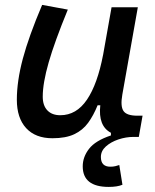

<svg xmlns="http://www.w3.org/2000/svg" viewBox="-20 -547 626 774"><path d="M418.5 206.5Q313.5 206.5 313.5 123.5Q313.5 85.9 338.9 53Q364.3 20 427.2 -1V-11.7Q375 -39.1 384.3 -122.6H373.5Q356.9 -81.5 335.2 -51.8Q313.5 -22 279.3 -5.9Q245.1 10.3 191.4 10.3Q123 10.3 85.4 -30.5Q47.9 -71.3 47.9 -145Q47.9 -219.7 72 -310.3Q96.2 -400.9 149.9 -527.3L253.4 -508.3Q200.2 -378.9 176.3 -295.7Q152.3 -212.4 152.3 -157.2Q152.3 -121.6 170.9 -102.1Q189.5 -82.5 223.1 -82.5Q288.1 -82.5 330.6 -145.3Q373 -208 395.5 -325.7V-325.2L429.7 -517.6H535.6L473.1 -165.5Q464.8 -118.7 477.8 -99.6Q490.7 -80.6 533.7 -80.6H554.7L539.6 4.9H518.6Q487.8 4.9 457.3 15.1Q426.8 25.4 406.7 43.5Q386.7 61.5 386.7 85.9Q386.7 125 424.8 125Q436 125 445.3 122.8Q454.6 120.6 460.9 118.2L473.6 197.8Q452.6 206.5 418.5 206.5Z"/></svg>

Font: Cascadia Code NF
Style: Italic
Weight: 400
Italic angle: -10°
Monospace: yes
Designer: Aaron Bell
Foundry: Saja Typeworks
Version: Version 2404.023; ttfautohint (v1.8.4)